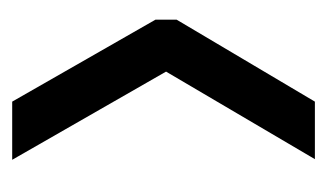

<svg xmlns="http://www.w3.org/2000/svg" viewBox="-128 -448 524 307"><g transform="rotate(90 133.5 -295.0)"><path d="M12 -282V-316L143 -537H235L95 -299L236 -53H143Z"/></g></svg>

Font: Economica
Style: Bold
Weight: 700
Designer: Vicente Lamonaca
Foundry: Vicente Lamonaca
Version: Version 1.100